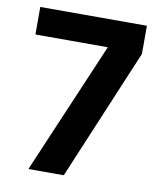

<svg xmlns="http://www.w3.org/2000/svg" viewBox="-75 -699 631 759"><g transform="rotate(10 240.5 -319.5)"><path d="M90.5 0 316 -528.5H25.5V-639H453.5V-526L232.5 0Z"/></g></svg>

Font: Anek Tamil Medium SemiBold
Style: Regular
Weight: 600
Version: Version 1.003